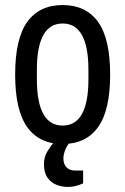

<svg xmlns="http://www.w3.org/2000/svg" viewBox="-20 -558 496 760"><path d="M228 12Q136 12 88 -54.5Q40 -121 40 -263Q40 -405 88 -471.5Q136 -538 228 -538Q320 -538 368 -471.5Q416 -405 416 -263Q416 -121 368 -54.5Q320 12 228 12ZM228 -61Q279 -61 304.5 -107Q330 -153 330 -244V-282Q330 -373 304.5 -419Q279 -465 228 -465Q177 -465 151.5 -419Q126 -373 126 -282V-244Q126 -153 151.5 -107Q177 -61 228 -61ZM248 182Q227 182 205 174Q183 166 168.5 146Q154 126 154 92Q154 63 168 40.5Q182 18 200 -4H259L260 0Q245 18 238 36Q231 54 231 70Q231 91 243 104Q255 117 277 117H309V168Q293 175 278 178.5Q263 182 248 182Z"/></svg>

Font: Archivo Narrow
Style: Regular
Weight: 400
Designer: Hector Gatti
Foundry: Omnibus-Type
Version: Version 3.002